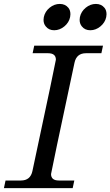

<svg xmlns="http://www.w3.org/2000/svg" viewBox="-50 -967 567 987"><path d="M323.7 0H-29.8L-21.5 -39.1H57.6Q106.4 -39.1 116.7 -87.9Q237.3 -652.8 237.3 -660.2Q237.3 -693.4 196.8 -693.4H117.7L126 -732.4H479.5L471.2 -693.4H392.1Q343.3 -693.4 333 -644.5Q212.4 -79.6 212.4 -72.3Q212.4 -39.1 252.9 -39.1H332ZM414.1 -811.5Q386.2 -811.5 370.6 -831.5Q359.4 -845.2 359.4 -864.7Q359.4 -872.1 360.8 -879.4Q367.2 -908.2 390.9 -927.5Q414.6 -946.8 442.9 -946.8Q470.7 -946.8 486.8 -927.2Q497.6 -914.6 497.6 -893.6Q497.6 -886.7 496.1 -879.4Q490.2 -851.1 466.3 -831.3Q442.4 -811.5 414.1 -811.5ZM228.5 -811.5Q200.7 -811.5 185.1 -831.5Q173.8 -845.2 173.8 -864.7Q173.8 -872.1 175.3 -879.4Q181.6 -908.2 205.3 -927.5Q229 -946.8 257.3 -946.8Q285.2 -946.8 301.3 -927.2Q312 -914.6 312 -893.6Q312 -886.7 310.5 -879.4Q304.7 -851.1 280.8 -831.3Q256.8 -811.5 228.5 -811.5Z"/></svg>

Font: Munson
Style: Italic
Weight: 400
Italic angle: -12°
Designer: Paul James MIller
Foundry: High-Logic / Made with FontCreator
Version: Version 2.10;May 5, 2019;FontCreator 11.5.0.2430 64-bit